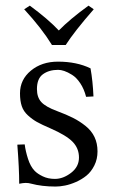

<svg xmlns="http://www.w3.org/2000/svg" viewBox="-20 -666 411 698"><path d="M43 -140.1 69.8 -141.1Q72.8 -116.7 81.8 -88.6Q90.8 -60.5 106 -44.9Q116.2 -34.2 135.5 -24.9Q154.8 -15.6 179.7 -15.6Q209.5 -15.6 238.3 -37.6Q267.1 -59.6 267.1 -93.3Q267.1 -126.5 244.4 -150.1Q221.7 -173.8 163.6 -199.2Q131.8 -212.9 114.7 -222.4Q97.7 -231.9 81.5 -246.6Q65.4 -261.2 59.1 -280.3Q52.7 -299.3 52.7 -326.7Q52.7 -376.5 92.3 -409.2Q131.8 -441.9 190.9 -441.9Q258.8 -441.9 309.1 -417.5Q317.4 -371.1 319.8 -315.4L293 -314Q285.6 -342.8 271.7 -363.5Q257.8 -384.3 241.9 -394Q226.1 -403.8 213.6 -408Q201.2 -412.1 191.4 -412.1Q158.2 -412.1 136.2 -396.2Q114.3 -380.4 114.3 -342.3Q114.3 -312 130.4 -294.7Q146.5 -277.3 187.5 -262.2Q221.7 -249.5 245.4 -237.5Q269 -225.6 290.8 -208.3Q312.5 -190.9 323.5 -168Q334.5 -145 334.5 -115.7Q334.5 -87.4 323 -64.5Q311.5 -41.5 294.4 -27.6Q277.3 -13.7 256.1 -4.4Q234.9 4.9 216.3 8.5Q197.8 12.2 182.1 12.2Q132.3 12.2 92.3 1.5Q84 -1 73.2 -1Q64.5 -1 49.8 2Q49.8 -53.7 43 -140.1ZM168.9 -502.4Q131.8 -563 67.9 -632.3L88.4 -645.5Q154.8 -596.7 193.8 -555.2Q234.4 -596.7 301.8 -645.5L320.8 -632.3Q250.5 -551.8 218.8 -502.4Z"/></svg>

Font: Libertinage
Style: b
Weight: 400
Designer: OSP
Foundry: OSP
Version: Version 1.0; 2008; OFL relea